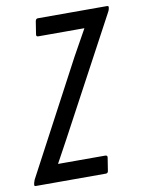

<svg xmlns="http://www.w3.org/2000/svg" viewBox="-95 -709 569 763"><g transform="rotate(-10 189.5 -327.5)"><path d="M-12 0Q-20 0 -18 -7L-17 -13Q-16 -16 -15 -19Q-14 -22 -13 -25L228 -479Q243 -505 257.5 -532Q272 -559 286 -583V-584Q266 -584 246 -584Q226 -584 208 -584H100Q91 -584 93 -594L101 -645Q103 -655 111 -655H389Q398 -655 396 -648L395 -642Q394 -639 393 -636Q392 -633 390 -630L138 -160Q126 -137 113.5 -115Q101 -93 90 -72V-71Q111 -71 129.5 -71Q148 -71 167 -71H280Q290 -71 288 -61L280 -10Q279 0 270 0Z"/></g></svg>

Font: Sofia Sans Extra Condensed Medium
Style: Italic
Weight: 500
Italic angle: -9°
Version: Version 4.100